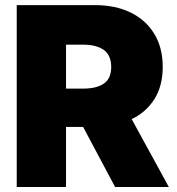

<svg xmlns="http://www.w3.org/2000/svg" viewBox="-20 -748 708 768"><path d="M46.9 0V-727.5H360.4Q441.4 -727.5 502.2 -698Q563 -668.5 596.9 -613Q630.9 -557.6 630.9 -480.5Q630.9 -404.8 597.9 -352.1Q564.9 -299.3 506.8 -271.5L655.3 0H440.4L312.5 -240.2H244.1V0ZM244.1 -393.6H313.5Q365.7 -393.6 395.3 -413.6Q424.8 -433.6 424.8 -480.5Q424.8 -526.9 395.3 -548.1Q365.7 -569.3 313.5 -569.3H244.1Z"/></svg>

Font: Inter Black
Style: Regular
Weight: 900
Designer: Rasmus Andersson
Foundry: rsms
Version: Version 4.000;git-a52131595